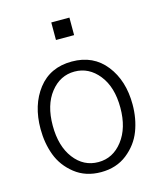

<svg xmlns="http://www.w3.org/2000/svg" viewBox="-113 -819 774 919"><g transform="rotate(-15 274.5 -359.0)"><path d="M228.5 -649.4V-736.3H318.4V-649.4ZM107.4 -256.8Q107.4 -155.3 154.3 -93.8Q201.2 -32.2 274.4 -32.2Q346.7 -32.2 394.5 -94.2Q442.4 -156.2 442.4 -256.8Q442.4 -359.4 394 -419.9Q345.7 -480.5 274.4 -480.5Q203.1 -480.5 155.3 -419.9Q107.4 -359.4 107.4 -256.8ZM46.9 -256.8Q46.9 -375 106.9 -452.6Q167 -530.3 274.4 -530.3Q380.9 -530.3 441.9 -452.6Q502.9 -375 502.9 -256.8Q502.9 -186.5 480 -126.5Q457 -66.4 403.8 -24.4Q350.6 17.6 274.4 17.6Q198.2 17.6 145 -24.4Q91.8 -66.4 69.3 -126.5Q46.9 -186.5 46.9 -256.8Z"/></g></svg>

Font: Gothic A1 Light
Style: Regular
Weight: 300
Version: Version 2.50